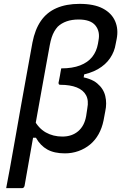

<svg xmlns="http://www.w3.org/2000/svg" viewBox="-20 -784 640 994"><path d="M516 -160Q508 -121 490.5 -89.5Q473 -58 446.5 -36Q420 -14 386.5 -2Q353 10 316 10Q261 10 225 -10Q189 -30 166 -71H138L155 -166Q179 -120 217 -98.5Q255 -77 303 -77Q352 -77 384.5 -104.5Q417 -132 426 -183L432 -223Q440 -264 425.5 -291Q411 -318 377 -331.5Q343 -345 292 -345Q287 -345 285 -347.5Q283 -350 283 -356Q284 -359 285 -365Q286 -371 287.5 -378Q289 -385 290.5 -393.5Q292 -402 293.5 -411.5Q295 -421 297 -430Q355 -430 395 -445.5Q435 -461 457.5 -489.5Q480 -518 487 -557L490 -575Q499 -621 474 -652Q449 -683 387 -683Q352 -683 325 -673.5Q298 -664 279 -646Q269 -635 261 -621Q253 -607 247.5 -590Q242 -573 238 -552Q229 -502 218 -442.5Q207 -383 195.5 -318Q184 -253 172 -187Q160 -121 148.5 -56Q137 9 126.5 68.5Q116 128 107 179Q106 182 104.5 184.5Q103 187 100.5 188.5Q98 190 94 190Q74 190 53.5 190Q33 190 12 190Q17 165 21.5 139.5Q26 114 31 89Q48 -6 62 -85Q76 -164 89 -238Q102 -312 116.5 -390.5Q131 -469 148 -564Q161 -631 191.5 -675.5Q222 -720 272.5 -742Q323 -764 392 -764Q467 -764 512.5 -740Q558 -716 576 -674.5Q594 -633 584 -582L579 -557Q573 -517 550 -483Q527 -449 487 -426Q447 -403 387 -393L420 -423L409 -359L386 -388Q450 -380 483 -352.5Q516 -325 525 -287Q534 -249 525 -208Z"/></svg>

Font: Rec Mono Linear
Style: Italic
Weight: 400
Italic angle: -10°
Monospace: yes
Version: Version 1.085; ttfautohint (v1.8.4.7-5d5b)